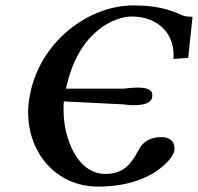

<svg xmlns="http://www.w3.org/2000/svg" viewBox="-20 -678 732 710"><path d="M432 -350H224C269 -564 405 -617 468 -617C549 -617 622 -568 622 -474C622 -469 622 -465 621 -460L676 -464L692 -616C659 -616 654 -622 637 -629C606 -641 562 -658 473 -658C306 -658 125 -522 90 -323C86 -303 84 -282 84 -263C84 -109 191 12 342 12C453 12 521 -20 557 -44C593 -69 620 -98 625 -121V-131C625 -154 610 -171 576 -171C536 -171 507 -153 493 -124C458 -57 426 -35 368 -35C269 -35 215 -162 215 -271C215 -282 215 -292 216 -303L417 -293C422 -293 429 -292 436 -292C447 -291 457 -289 473 -289C508 -289 539 -295 543 -320V-327C543 -349 519 -354 488 -354C474 -354 464 -353 454 -352C445 -351 437 -350 432 -350Z"/></svg>

Font: Linux Libertine O
Style: Bold Italic
Weight: 700
Italic angle: -11.5°
Designer: Philipp H. Poll
Foundry: Philipp H. Poll
Version: Version 4.1.0